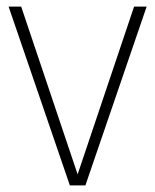

<svg xmlns="http://www.w3.org/2000/svg" viewBox="-20 -560 469 580"><path d="M191 0 6 -540H44L220 -17H209L385 -540H423L238 0Z"/></svg>

Font: Encode Sans Condensed Thin
Style: Regular
Weight: 100
Width: 3
Designer: Multiple Designers
Foundry: Impallari Type
Version: Version 3.002